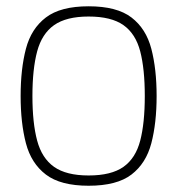

<svg xmlns="http://www.w3.org/2000/svg" viewBox="-20 -574 558 604"><path d="M258.8 10.3Q170.4 10.3 124.3 -24.9Q78.1 -60.1 61.5 -123.5Q44.9 -187 44.9 -272Q44.9 -356.9 61.5 -420.4Q78.1 -483.9 124.3 -519Q170.4 -554.2 258.8 -554.2Q347.7 -554.2 393.6 -519Q439.5 -483.9 456.1 -420.4Q472.7 -356.9 472.7 -272Q472.7 -187 456.1 -123.5Q439.5 -60.1 393.6 -24.9Q347.7 10.3 258.8 10.3ZM258.8 -22Q330.1 -22 368.4 -49.1Q406.7 -76.2 421.1 -131.6Q435.5 -187 435.5 -272Q435.5 -356.9 421.1 -412.4Q406.7 -467.8 368.4 -494.9Q330.1 -522 258.8 -522Q188.5 -522 150.1 -494.9Q111.8 -467.8 96.9 -412.4Q82 -356.9 82 -272Q82 -187 96.9 -131.6Q111.8 -76.2 150.1 -49.1Q188.5 -22 258.8 -22Z"/></svg>

Font: Gruppo
Style: Regular
Weight: 400
Designer: Vernon Adams
Foundry: Vernon Adams
Version: Version 1.001; ttfautohint (v1.8.4.7-5d5b);gftools[0.9.28]